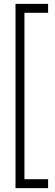

<svg xmlns="http://www.w3.org/2000/svg" viewBox="-20 -760 282 990"><path d="M106 164H228V210H60V-740H228V-694H106Z"/></svg>

Font: Georama SemiCondensed Light
Style: Regular
Weight: 300
Width: 4
Designer: Jean-Baptiste Levee
Foundry: Production Type
Version: Version 1.000